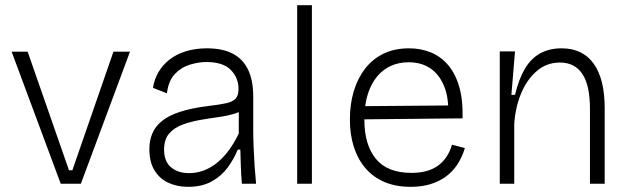

<svg xmlns="http://www.w3.org/2000/svg" viewBox="-20 -711 2439 743"><path d="M215 0 25 -511H87L247 -52H260L419 -511H483L293 0Z M708 12Q666 12 632 -3.5Q598 -19 578 -51.5Q558 -84 558 -134Q558 -167 569.5 -194.5Q581 -222 607 -243Q633 -264 677.5 -278.5Q722 -293 788 -301Q830 -306 855 -311.5Q880 -317 891.5 -329Q903 -341 903 -367Q903 -410 873 -440.5Q843 -471 779 -471Q749 -471 715.5 -461Q682 -451 657 -425Q632 -399 626 -350L572 -371Q577 -404 593 -431.5Q609 -459 635.5 -480Q662 -501 699 -512.5Q736 -524 781 -524Q840 -524 879.5 -504Q919 -484 939.5 -442.5Q960 -401 960 -336V-205Q960 -176 961.5 -139Q963 -102 965.5 -65.5Q968 -29 971 0H916Q913 -36 912 -68Q911 -100 910 -132H900Q885 -95 860.5 -62Q836 -29 798.5 -8.5Q761 12 708 12ZM712 -41Q736 -41 760.5 -48.5Q785 -56 810.5 -74Q836 -92 859.5 -121.5Q883 -151 904 -194V-304L933 -299Q919 -281 890.5 -272Q862 -263 826 -258Q790 -253 753 -246.5Q716 -240 684.5 -228Q653 -216 634 -193.5Q615 -171 615 -132Q615 -86 642 -63.5Q669 -41 712 -41Z M1130 0V-691H1187V0Z M1570 12Q1511 12 1467 -7Q1423 -26 1393.5 -61Q1364 -96 1349 -143.5Q1334 -191 1334 -248Q1334 -308 1349 -358Q1364 -408 1393 -445.5Q1422 -483 1464.5 -503.5Q1507 -524 1563 -524Q1608 -524 1646.5 -508.5Q1685 -493 1713.5 -460Q1742 -427 1757 -375.5Q1772 -324 1770 -253L1367 -249V-300L1733 -303L1714 -260Q1718 -329 1699.5 -375.5Q1681 -422 1646 -446Q1611 -470 1562 -470Q1509 -470 1470.5 -443.5Q1432 -417 1411 -367.5Q1390 -318 1390 -248Q1390 -151 1434.5 -96.5Q1479 -42 1572 -42Q1606 -42 1632 -49.5Q1658 -57 1677 -71.5Q1696 -86 1709 -106Q1722 -126 1729 -151L1779 -138Q1768 -102 1749.5 -74Q1731 -46 1704.5 -27Q1678 -8 1644.5 2Q1611 12 1570 12Z M1914 0V-322V-512H1973L1959 -344H1973Q1988 -406 2011.5 -445.5Q2035 -485 2070.5 -504.5Q2106 -524 2153 -524Q2235 -524 2277.5 -464.5Q2320 -405 2320 -293V0H2263V-290Q2263 -381 2233.5 -425Q2204 -469 2147 -469Q2095 -469 2056.5 -435.5Q2018 -402 1996 -348Q1974 -294 1970 -231V0Z"/></svg>

Font: Bricolage Grotesque 96pt ExtraBold ExtraLight
Style: Regular
Weight: 250
Version: Version 1.001;gftools[0.9.33.dev8+g029e19f]